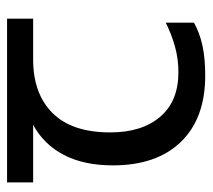

<svg xmlns="http://www.w3.org/2000/svg" viewBox="-48 -528 587 530"><g transform="rotate(-90 245.0 -263.5)"><path d="M301 10Q183 10 118 -57Q53 -124 53 -245Q53 -325 82 -380.5Q111 -436 165 -465H6V-537H458V-465H345Q251 -465 197.5 -411.5Q144 -358 144 -252Q144 -165 187 -114.5Q230 -64 310 -64Q347 -64 381 -73.5Q415 -83 447 -99V-21Q418 -5 383 2.5Q348 10 301 10Z"/></g></svg>

Font: hex115
Style: Regular
Weight: 400
Designer: Monotype Design Team
Foundry: Monotype Imaging Inc.
Version: Version 2.013